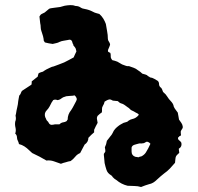

<svg xmlns="http://www.w3.org/2000/svg" viewBox="-20 -689 792 769"><path d="M712 -182Q713 -177 709.5 -172.5Q706 -168 704 -163Q704 -160 704 -156Q704 -152 705 -147Q704 -146 702 -145Q700 -144 698 -143Q697 -140 693 -138Q692 -131 697.5 -127Q703 -123 706 -118Q709 -107 703 -99Q700 -97 696 -93Q697 -89 697 -85Q697 -81 698 -77Q697 -76 696 -75Q695 -74 693 -72Q684 -65 683 -56Q682 -52 682 -47Q682 -42 681 -37Q671 -25 660.5 -14Q650 -3 637 6Q630 11 623 17.5Q616 24 608 31Q601 38 593.5 42.5Q586 47 576 49Q562 53 545 60Q532 56 518.5 56Q505 56 491 55Q466 49 446 32Q442 30 438.5 27Q435 24 431 20Q430 16 425 13Q411 5 406.5 -8.5Q402 -22 399 -36Q398 -44 397.5 -52.5Q397 -61 396 -68Q395 -73 398 -76Q401 -79 402 -83Q402 -86 401.5 -90Q401 -94 400 -99Q403 -105 405 -111.5Q407 -118 408 -125Q412 -130 415.5 -134.5Q419 -139 422 -143Q427 -148 431 -156Q435 -166 441.5 -173Q448 -180 455 -185Q460 -189 465 -191.5Q470 -194 475 -197Q480 -199 485.5 -200Q491 -201 494 -205Q498 -208 501.5 -209.5Q505 -211 509 -212Q525 -215 536 -229Q535 -232 531 -234.5Q527 -237 524 -238Q520 -241 515.5 -243Q511 -245 507 -247Q503 -249 499.5 -253Q496 -257 492 -259Q485 -264 479 -268.5Q473 -273 465 -275Q461 -276 457.5 -279Q454 -282 452 -284Q447 -285 442 -285Q437 -285 432 -286Q428 -288 425 -289.5Q422 -291 420 -291Q413 -290 408.5 -287.5Q404 -285 399 -282Q397 -272 392 -265Q388 -258 388.5 -252Q389 -246 388 -239Q379 -233 371 -225Q367 -218 368.5 -211.5Q370 -205 371 -197Q367 -190 363.5 -183Q360 -176 357 -169V-159Q345 -149 334 -137Q334 -120 319 -110Q315 -102 310.5 -94Q306 -86 301 -76Q289 -71 281.5 -61.5Q274 -52 263 -44Q258 -43 253 -42Q248 -41 243 -39Q238 -38 233.5 -36.5Q229 -35 224 -33Q210 -38 195.5 -43Q181 -48 166 -46Q153 -54 138.5 -61.5Q124 -69 109 -76Q107 -78 103.5 -81Q100 -84 97 -87Q88 -96 78 -102.5Q68 -109 56 -112Q54 -121 52 -124Q48 -131 48 -138.5Q48 -146 43 -152Q42 -152 41.5 -153Q41 -154 41 -154Q45 -166 42 -178Q39 -190 41 -202Q45 -211 43 -222Q42 -224 42.5 -227.5Q43 -231 44 -233Q46 -247 49 -259Q52 -271 53 -284Q54 -290 55 -295.5Q56 -301 57 -306Q62 -311 63.5 -316Q65 -321 68 -325L106 -350Q107 -353 107 -356.5Q107 -360 107 -363Q113 -368 119.5 -373Q126 -378 131 -382Q132 -389 135 -396Q139 -398 143.5 -399.5Q148 -401 152 -402Q155 -404 158.5 -406.5Q162 -409 166 -411Q173 -414 180.5 -418Q188 -422 195 -423Q206 -427 216.5 -431Q227 -435 237 -439Q246 -443 255.5 -448.5Q265 -454 275 -459Q277 -465 280.5 -471.5Q284 -478 286 -483Q284 -493 282.5 -496Q281 -499 274 -507Q274 -512 271 -515Q268 -534 253 -529Q244 -527 235.5 -526Q227 -525 218 -521Q213 -518 206 -516.5Q199 -515 191 -513Q175 -515 160 -519Q159 -521 157.5 -522.5Q156 -524 155 -527Q155 -534 154 -536Q153 -543 150.5 -550Q148 -557 146 -564Q143 -572 143 -580Q143 -588 141 -596Q140 -603 139.5 -609.5Q139 -616 138 -623Q142 -631 148 -633.5Q154 -636 159 -639Q164 -643 168 -646.5Q172 -650 177 -654Q182 -656 187.5 -656.5Q193 -657 198 -658Q204 -659 209.5 -659.5Q215 -660 221 -661Q226 -662 230 -663.5Q234 -665 239 -666Q250 -668 261.5 -668.5Q273 -669 283 -665Q294 -665 302 -659.5Q310 -654 320 -653Q337 -650 352 -642Q359 -638 365.5 -636.5Q372 -635 378 -633Q388 -624 394 -614Q400 -604 404 -593Q406 -579 409 -564Q412 -549 412 -534Q412 -528 416 -522.5Q420 -517 421 -511Q420 -506 417.5 -500.5Q415 -495 413 -490Q412 -486 412.5 -483.5Q413 -481 420 -478Q421 -478 421 -477.5Q421 -477 422 -477Q424 -470 423.5 -463Q423 -456 430 -448Q435 -447 440 -445.5Q445 -444 450 -442Q455 -439 459.5 -436.5Q464 -434 469 -431Q476 -429 482.5 -426Q489 -423 497 -424Q506 -421 515.5 -417.5Q525 -414 532 -408Q537 -405 541.5 -401.5Q546 -398 550 -394Q556 -392 562.5 -390.5Q569 -389 573 -384Q575 -383 577 -382Q579 -381 581 -379Q590 -378 597.5 -373.5Q605 -369 612 -365Q617 -360 617 -352.5Q617 -345 622 -340Q627 -337 629 -331.5Q631 -326 633 -321Q633 -321 635 -319Q644 -312 650 -302Q656 -292 664 -284Q668 -280 671.5 -274.5Q675 -269 676 -262Q679 -255 683.5 -249.5Q688 -244 692 -238Q693 -231 694.5 -224.5Q696 -218 697 -210Q702 -203 706.5 -196.5Q711 -190 712 -182ZM285 -284Q292 -295 279 -307Q275 -306 270.5 -305.5Q266 -305 261 -305Q256 -304 250.5 -304Q245 -304 241 -302Q232 -300 225.5 -294.5Q219 -289 210 -288Q206 -290 201 -290Q197 -290 193 -288Q192 -286 190.5 -284Q189 -282 187 -279Q183 -271 178.5 -262.5Q174 -254 167 -247Q156 -236 161 -220Q163 -217 163.5 -215Q164 -213 166 -209L168 -206Q173 -202 175.5 -196.5Q178 -191 185 -189Q189 -189 192.5 -189.5Q196 -190 200 -191H218Q225 -198 233 -199Q241 -200 247 -204Q248 -206 249 -207.5Q250 -209 251 -210Q251 -231 265 -248Q271 -257 275.5 -266Q280 -275 285 -284ZM582 -112Q582 -112 582 -114Q573 -123 566 -121Q562 -119 559 -117Q556 -115 551 -115Q547 -114 543.5 -114.5Q540 -115 536 -114Q531 -113 526.5 -111.5Q522 -110 518 -109Q509 -106 507 -98V-82Q507 -66 522 -61Q526 -60 529 -60Q532 -60 535 -59Q538 -61 541 -61.5Q544 -62 547 -63Q558 -69 564 -78Q569 -86 573.5 -94.5Q578 -103 582 -112Z"/></svg>

Font: Darumadrop One
Style: Regular
Weight: 400
Version: Version 1.000